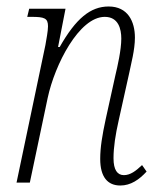

<svg xmlns="http://www.w3.org/2000/svg" viewBox="-20 -563 495 592"><path d="M351 9C383 9 409 -9 432 -34L418 -54C399 -36 382 -23 362 -23C342 -23 330 -39 330 -75C330 -109 336 -148 346 -192L378 -336C384 -366 396 -409 396 -447C396 -497 374 -543 315 -543C259 -543 214 -506 164 -418H159L182 -536H70L64 -511H77C117 -511 128 -507 128 -482C128 -467 123 -442 120 -424L31 0H72L127 -261C149 -364 224 -511 303 -511C345 -511 354 -474 354 -444C354 -409 342 -357 336 -332L306 -196C295 -145 289 -108 289 -73C289 -17 312 9 351 9Z"/></svg>

Font: Noto Serif Condensed ExtraLight
Style: Italic
Weight: 200
Width: 3
Italic angle: -12°
Designer: Monotype Design Team
Foundry: Monotype Imaging Inc.
Version: Version 2.013